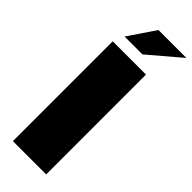

<svg xmlns="http://www.w3.org/2000/svg" viewBox="-293 -926 952 952"><g transform="rotate(45 183.5 -450.0)"><path d="M75 -758.3 170.8 -900H366.7L200 -758.3ZM50 0V-700H283.3V0Z"/></g></svg>

Font: BoonTook
Style: Regular
Weight: 400
Designer: Sungsit Sawaiwan
Foundry: FontUni
Version: Version 3.0